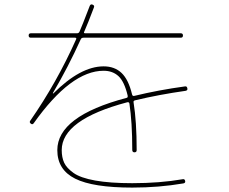

<svg xmlns="http://www.w3.org/2000/svg" viewBox="-20 -821 1040 871"><path d="M120 -650Q110 -650 110 -660Q110 -670 120 -670H329Q338 -670 341 -678Q351 -700 387 -794Q391 -804 400 -800Q410 -796 406 -787Q378 -713 362 -677Q358 -670 367 -670H800Q810 -670 810 -660Q810 -650 800 -650H359Q349 -650 346 -642Q289 -516 220 -399V-397H222Q345 -520 450 -520Q500 -520 531.5 -490Q563 -460 579 -393Q581 -384 589 -386Q701 -413 819 -429Q828 -431 830 -420Q832 -411 822 -409Q702 -392 593 -366Q584 -364 586 -356Q600 -270 600 -140Q600 -130 590 -130Q580 -130 580 -141Q580 -268 567 -352Q565 -359 557 -357Q260 -278 260 -140Q260 -107 271 -83Q282 -59 313.5 -36.5Q345 -14 412 -2Q479 10 580 10Q705 10 809 -8Q818 -10 820 0Q822 9 812 11Q701 30 580 30Q402 30 321 -10.5Q240 -51 240 -140Q240 -294 554 -377Q561 -378 559 -388Q544 -451 517.5 -475.5Q491 -500 450 -500Q302 -500 133 -262Q127 -254 120 -260Q112 -266 117 -273Q238 -447 325 -642Q329 -650 320 -650Z"/></svg>

Font: Rounded Mplus 1c Thin
Style: Regular
Weight: 250
Version: Version 1.059.20150529